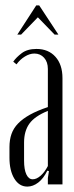

<svg xmlns="http://www.w3.org/2000/svg" viewBox="-20 -682 274 710"><path d="M15 -138Q15 -165 22.5 -186.5Q30 -208 47 -225.5Q64 -243 91 -258Q118 -273 157 -286V-427Q157 -453 143 -468.5Q129 -484 107 -484Q90 -484 72 -473Q54 -462 41 -444L29 -454Q40 -470 60.5 -485.5Q81 -501 115 -501Q159 -501 185 -472Q211 -443 211 -393V0H157V-24L161 -49L155 -51Q141 -22 121.5 -7Q102 8 81 8Q51 8 33 -21.5Q15 -51 15 -99ZM101 -19Q115 -19 130 -32Q145 -45 157 -68V-272Q108 -252 88.5 -224.5Q69 -197 69 -155V-88Q69 -55 77.5 -37Q86 -19 101 -19ZM114 -662H125L196 -554H182L120 -618L58 -554H44Z"/></svg>

Font: Moniqa Cond Heading
Style: Regular
Weight: 400
Width: 3
Designer: Rajesh Rajput
Foundry: Rajesh Rajput
Version: Version 1.000